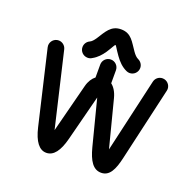

<svg xmlns="http://www.w3.org/2000/svg" viewBox="-141 -968 1138 1121"><g transform="rotate(20 427.5 -407.5)"><path d="M57.6 -575.2 165 -116.7C184.1 -35.6 215.8 6.3 259.8 6.3C305.2 6.3 336.4 -35.6 356.9 -115.7L429.7 -398.9L502.4 -115.7C522.5 -38.6 550.3 6.3 600.6 6.3C652.3 6.3 675.8 -41.5 693.4 -119.6L797.9 -575.2C798.8 -579.1 799.3 -582 799.3 -585.9C799.3 -612.8 777.3 -634.8 750.5 -634.8C727.1 -634.8 708 -618.7 703.1 -596.7L598.6 -141.1L597.7 -137.7C597.7 -138.2 597.7 -138.7 597.2 -140.1L522.9 -428.7C513.7 -464.8 497.6 -489.7 478 -504.9V-585.9C478 -612.8 456.1 -634.8 429.2 -634.8C402.3 -634.8 380.4 -612.8 380.4 -585.9V-505.4C362.3 -491.7 346.7 -468.8 338.4 -436.5L262.2 -140.1L260.7 -134.8L259.8 -139.2L152.3 -597.7C147.5 -618.7 127.9 -635.3 105 -635.3C78.1 -635.3 56.2 -613.3 56.2 -586.4C56.2 -582.5 56.6 -579.1 57.6 -575.2ZM577.6 -691.4C564.9 -697.3 554.2 -708.5 542.5 -725.1C508.3 -772.9 490.2 -820.8 425.3 -820.8C362.3 -820.8 340.8 -772.5 308.6 -723.1C297.4 -707 288.6 -696.8 276.9 -691.4C259.8 -683.6 248 -666.5 248 -646.5C248 -619.6 270 -597.7 297.4 -597.7C307.6 -597.7 316.9 -600.6 325.2 -606.4C352.1 -621.1 372.6 -643.6 389.6 -668.5C415 -707.5 420.4 -723.1 425.3 -723.1C429.7 -723.1 435.1 -708 463.4 -668.5C482.9 -641.1 506.3 -616.2 538.1 -602.1C544.4 -599.1 551.3 -597.7 558.1 -597.7C585 -597.7 606.9 -619.6 606.9 -646.5C606.9 -666.5 594.7 -683.6 577.6 -691.4Z"/></g></svg>

Font: Velvelyne Book
Style: Bold
Weight: 700
Designer: Manon Van der Borght et Mariel Nils
Foundry: Velvetyne
Version: Version 1.070;Glyphs 3.3.1 (3343)